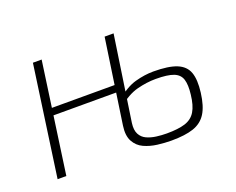

<svg xmlns="http://www.w3.org/2000/svg" viewBox="-86 -628 963 785"><g transform="rotate(-20 395.5 -235.5)"><path d="M467 -482 412 -112Q408 -82 417.5 -64Q427 -46 445.5 -37.5Q464 -29 487 -26Q510 -23 532 -23Q582 -23 612 -32.5Q642 -42 657.5 -67.5Q673 -93 678 -139Q683 -180 675.5 -204Q668 -228 642 -238Q616 -248 565 -248Q525 -248 483 -237Q441 -226 396 -188L401 -218Q445 -257 486.5 -268.5Q528 -280 566 -280Q632 -280 667.5 -265.5Q703 -251 714.5 -219Q726 -187 719 -132Q712 -76 692.5 -45Q673 -14 636.5 -1.5Q600 11 540 11Q511 11 479.5 7Q448 3 422 -9Q396 -21 382 -46.5Q368 -72 374 -114L428 -482ZM154 -482 86 0H48L116 -482ZM406 -282 401 -251H115L120 -282Z"/></g></svg>

Font: Exo 2 ExtraLight
Style: Italic
Weight: 250
Italic angle: -8°
Designer: Natanael Gama
Foundry: Natanael Gama
Version: Version 2.010